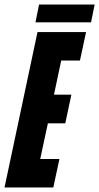

<svg xmlns="http://www.w3.org/2000/svg" viewBox="-37 -830 439 850"><path d="M-17 0 129 -688H344L317 -562H234L202 -411H279L252 -284H175L141 -126H226L199 0ZM120 -731 136 -810H382L366 -731Z"/></svg>

Font: Saira UltraCondensed Black
Style: Italic
Weight: 900
Width: 1
Italic angle: -12°
Designer: Hector Gatti with collaboration of the Omnibus-Type team
Foundry: Omnibus-Type
Version: Version 1.101